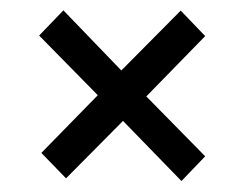

<svg xmlns="http://www.w3.org/2000/svg" viewBox="-20 -436 463 364"><path d="M369 -139.7 257.4 -253.2 369 -367.6 322.6 -415.9 210 -302.4 100.2 -416.4 54.2 -368.6 165.4 -255.5 58.4 -146.1 105.2 -97.9 213.2 -206.8 324 -92.8Z"/></svg>

Font: Arad
Style: Regular
Weight: 400
Designer: Mohammad Darvishi
Version: Version 1.010;September 21, 2024;FontCreator 15.0.0.2992 64-